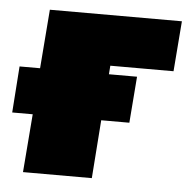

<svg xmlns="http://www.w3.org/2000/svg" viewBox="-51 -536 570 578"><g transform="rotate(5 233.5 -247.0)"><path d="M273 -342 271 -316H356L345 -176H260L247 0H39L53 -176H-9L1 -316H63L77 -494H476L464 -342Z"/></g></svg>

Font: Nunito Sans Heavy Heavy
Style: Italic
Weight: 400
Italic angle: -4.541°
Designer: Vernon Adams
Foundry: Vernon Adams
Version: Version 2.002